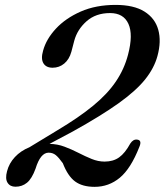

<svg xmlns="http://www.w3.org/2000/svg" viewBox="-20 -732 655 764"><path d="M8 -50.5Q16 -82 39.2 -107Q62.5 -132 97 -146L209 -214Q294.5 -265 351.2 -311.8Q408 -358.5 441.2 -407.8Q474.5 -457 489.5 -514.5Q510.5 -594.5 491 -637.2Q471.5 -680 418 -680Q361 -680 324.2 -647.2Q287.5 -614.5 275.5 -570L264 -526Q255.5 -495.5 235.5 -479Q215.5 -462.5 189.5 -462.5Q163.5 -462.5 152.8 -480.2Q142 -498 151.5 -530.5Q164 -576.5 202.5 -618Q241 -659.5 301.2 -686Q361.5 -712.5 440 -712.5Q512.5 -712.5 554.8 -686Q597 -659.5 609.8 -613.5Q622.5 -567.5 606.5 -509Q593.5 -461 557.5 -416Q521.5 -371 452 -321.2Q382.5 -271.5 270 -209L177 -159.5Q208.5 -159 237 -148.2Q265.5 -137.5 292.2 -123.8Q319 -110 344.8 -99.5Q370.5 -89 396 -89Q430.5 -89 454 -105.8Q477.5 -122.5 498.5 -161Q510 -178.5 525.5 -176.5Q546 -174.5 534.5 -147.5Q500.5 -61 456.8 -24.8Q413 11.5 356.5 11.5Q308 11.5 279 -9.8Q250 -31 230 -82.5Q214 -105 202 -114.8Q190 -124.5 173.5 -124.5Q141 -124.5 121.5 -61Q107 -21 87.5 -5Q68 11 41.5 11Q20 11 10 -5Q0 -21 8 -50.5Z"/></svg>

Font: Fraunces 9pt S000
Style: Italic
Weight: 400
Italic angle: -16°
Version: Version 1.000; ttfautohint (v1.8.3)